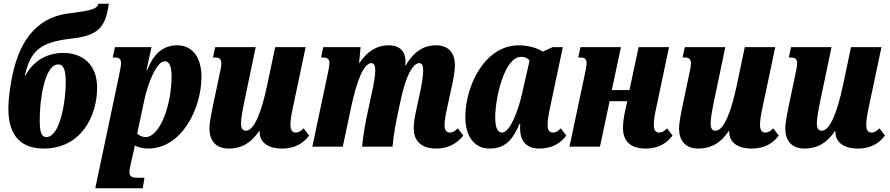

<svg xmlns="http://www.w3.org/2000/svg" viewBox="-20 -790 4793 1034"><path d="M215 10C417 10 503 -165 503 -318C503 -442 426 -505 320 -505C230 -505 158 -459 118 -385H114C145 -515 194 -563 364 -582C512 -599 548 -643 566 -770H510C503 -743 480 -734 352 -718C155 -694 75 -539 42 -360C31 -301 25 -246 25 -205C25 -46 106 10 215 10ZM230 -52C199 -52 194 -86 194 -150C194 -250 220 -443 293 -443C324 -443 334 -411 334 -344C334 -243 303 -52 230 -52Z M493 224H749L758 167H717C689 167 677 159 677 137C677 125 681 107 685 89L696 40C700 24 704 5 706 -7C720 2 746 10 777 10C961 10 1065 -209 1065 -376C1065 -472 1023 -546 934 -546C849 -546 802 -488 773 -413H769L796 -536H599L587 -480H602C625 -480 632 -467 632 -450C632 -438 627 -412 621 -383ZM765 -52C751 -52 733 -56 719 -71L757 -250C779 -353 826 -460 867 -460C888 -460 904 -441 904 -379C904 -220 839 -52 765 -52Z M1212 10C1280 10 1332 -19 1376 -85H1378V-81C1378 -28 1417 10 1499 10C1576 10 1617 -24 1645 -60L1615 -99C1601 -84 1588 -76 1572 -76C1553 -76 1544 -92 1544 -117C1544 -143 1550 -178 1558 -214L1626 -536H1462L1418 -327C1389 -191 1350 -86 1304 -86C1282 -86 1278 -107 1278 -126C1278 -150 1285 -191 1297 -249L1357 -536H1139L1127 -480H1142C1165 -480 1172 -467 1172 -450C1172 -434 1167 -410 1161 -383L1128 -226C1116 -168 1108 -125 1108 -98C1108 -41 1135 10 1212 10Z M2329 10C2401 10 2447 -24 2475 -60L2445 -99C2431 -84 2418 -76 2402 -76C2383 -76 2374 -92 2374 -117C2374 -143 2381 -178 2389 -214L2410 -310C2421 -359 2430 -405 2430 -438C2430 -495 2404 -546 2328 -546C2260 -546 2207 -510 2165 -438H2162C2163 -445 2164 -453 2164 -461C2164 -509 2136 -546 2073 -546C2007 -546 1955 -510 1916 -451H1914L1922 -536H1721L1709 -480H1724C1747 -480 1754 -467 1754 -450C1754 -437 1750 -415 1743 -383L1662 0H1826L1870 -208C1899 -344 1936 -450 1980 -450C1998 -450 2001 -429 2001 -410C2001 -383 1993 -337 1982 -287L1961 -190C1948 -130 1936 -65 1930 0H2094C2100 -70 2112 -130 2128 -205L2140 -260C2164 -371 2200 -450 2238 -450C2256 -450 2259 -429 2259 -410C2259 -374 2247 -316 2241 -287L2220 -190C2214 -162 2208 -129 2208 -99C2208 -43 2237 10 2329 10Z M2617 10C2702 10 2741 -38 2778 -123H2782C2781 -114 2781 -106 2781 -98C2781 -31 2814 10 2884 10C2961 10 3002 -24 3030 -60L3000 -99C2986 -84 2973 -76 2957 -76C2938 -76 2929 -92 2929 -117C2929 -143 2935 -178 2943 -214L3011 -536H2956L2903 -512C2878 -529 2829 -546 2774 -546C2590 -546 2486 -327 2486 -160C2486 -64 2528 10 2617 10ZM2684 -76C2663 -76 2647 -95 2647 -157C2647 -268 2698 -484 2786 -484C2800 -484 2818 -481 2832 -464L2792 -288C2769 -184 2724 -76 2684 -76Z M3456 10C3533 10 3574 -24 3602 -60L3572 -99C3558 -84 3545 -76 3529 -76C3510 -76 3501 -92 3501 -117C3501 -143 3507 -178 3515 -214L3583 -536H3419L3370 -305H3275L3324 -536H3106L3094 -480H3109C3132 -480 3139 -467 3139 -450C3139 -437 3134 -412 3128 -383L3047 0H3211L3263 -245H3358L3346 -190C3340 -162 3335 -129 3335 -99C3335 -43 3364 10 3456 10Z M3741 10C3809 10 3861 -19 3905 -85H3907V-81C3907 -28 3946 10 4028 10C4105 10 4146 -24 4174 -60L4144 -99C4130 -84 4117 -76 4101 -76C4082 -76 4073 -92 4073 -117C4073 -143 4079 -178 4087 -214L4155 -536H3991L3947 -327C3918 -191 3879 -86 3833 -86C3811 -86 3807 -107 3807 -126C3807 -150 3814 -191 3826 -249L3886 -536H3668L3656 -480H3671C3694 -480 3701 -467 3701 -450C3701 -434 3696 -410 3690 -383L3657 -226C3645 -168 3637 -125 3637 -98C3637 -41 3664 10 3741 10Z M4313 10C4381 10 4433 -19 4477 -85H4479V-81C4479 -28 4518 10 4600 10C4677 10 4718 -24 4746 -60L4716 -99C4702 -84 4689 -76 4673 -76C4654 -76 4645 -92 4645 -117C4645 -143 4651 -178 4659 -214L4727 -536H4563L4519 -327C4490 -191 4451 -86 4405 -86C4383 -86 4379 -107 4379 -126C4379 -150 4386 -191 4398 -249L4458 -536H4240L4228 -480H4243C4266 -480 4273 -467 4273 -450C4273 -434 4268 -410 4262 -383L4229 -226C4217 -168 4209 -125 4209 -98C4209 -41 4236 10 4313 10Z"/></svg>

Font: Noto Serif ExtraCondensed Black
Style: Italic
Weight: 900
Width: 2
Italic angle: -12°
Designer: Monotype Design Team
Foundry: Monotype Imaging Inc.
Version: Version 2.014